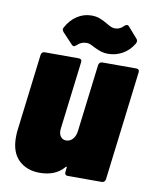

<svg xmlns="http://www.w3.org/2000/svg" viewBox="-82 -778 672 848"><g transform="rotate(10 254.0 -354.0)"><path d="M342 -520H495Q502 -520 505.5 -516Q509 -512 508 -505L448 -15Q447 -8 442.5 -4Q438 0 432 0H278Q272 0 268.5 -4Q265 -8 266 -15L268 -35Q269 -38 267 -39Q265 -40 263 -37Q225 8 154 8Q96 8 60 -26.5Q24 -61 24 -128Q24 -150 26 -162L68 -505Q69 -512 73 -516Q77 -520 84 -520H237Q244 -520 247.5 -516Q251 -512 250 -505L213 -203L212 -192Q212 -174 221 -163.5Q230 -153 244 -153Q262 -153 274 -166.5Q286 -180 289 -203L326 -505Q327 -512 331.5 -516Q336 -520 342 -520ZM300 -578Q296 -580 286.5 -585Q277 -590 271 -591.5Q265 -593 259 -593Q235 -593 218 -576Q211 -569 205 -569Q201 -569 197 -573L150 -623Q145 -630 145 -634Q145 -639 148 -643Q166 -677 195.5 -696.5Q225 -716 260 -716Q280 -716 295.5 -710.5Q311 -705 330 -694Q333 -692 341 -687.5Q349 -683 356 -680.5Q363 -678 371 -678Q393 -678 409 -695Q416 -702 422 -702Q426 -702 430 -698L473 -649Q477 -645 477 -638Q477 -634 474 -628Q455 -596 425 -579Q395 -562 360 -562Q343 -562 330 -566Q317 -570 300 -578Z"/></g></svg>

Font: Barlow Semi Condensed Black
Style: Italic
Weight: 900
Width: 4
Italic angle: -7°
Designer: Jeremy Tribby
Foundry: Tribby Type
Version: Version 1.408